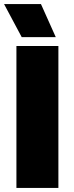

<svg xmlns="http://www.w3.org/2000/svg" viewBox="-25 -927 364 947"><path d="M82 -744H250L177 -907H-5ZM56 0H263V-700H56Z"/></svg>

Font: Fixel Text Black
Style: Regular
Weight: 900
Width: 4
Designer: AlfaBravo + MacPaw
Foundry: Kyrylo Tkachov, Marchela Mozhyna, Serhii Makarenko, Maria Weinstein, Zakhar Kryvoshyya
Version: Version 1.211